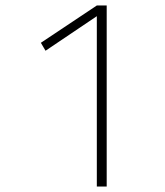

<svg xmlns="http://www.w3.org/2000/svg" viewBox="-20 -680 600 700"><path d="M333 0V-621L146 -495L129 -524L333 -660H369V0Z"/></svg>

Font: TitilliumWeb ExtraLight
Style: Regular
Weight: 400
Designer: Mohamed Gaber, Accademia di Belle Arti di Urbino and others
Foundry: Kief Type Foundry, Accademia di Belle Arti di Urbino and others
Version: Version 3.000; ttfautohint (v1.8.2)